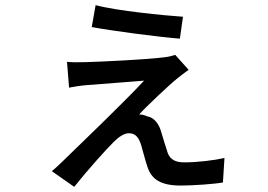

<svg xmlns="http://www.w3.org/2000/svg" viewBox="-20 -665 1040 745"><path d="M351 -645 336 -560C422 -544 601 -521 678 -515L690 -600C617 -605 433 -623 351 -645ZM712 -394 660 -452C651 -449 632 -444 619 -443C555 -434 360 -425 315 -424C289 -423 258 -423 240 -425L248 -325C265 -328 291 -333 320 -335C368 -339 494 -348 539 -352C462 -269 291 -105 221 -37C203 -20 194 -11 181 -1L268 60C318 -3 394 -88 422 -115C441 -134 462 -148 480 -148C507 -148 519 -130 528 -101C534 -82 544 -40 553 -15C569 31 604 55 682 55C729 55 813 49 845 43L851 -52C812 -43 746 -35 695 -35C662 -35 641 -45 631 -71C624 -92 613 -128 606 -151C598 -182 580 -209 550 -214C540 -219 528 -221 520 -221C547 -251 637 -336 667 -360C679 -369 697 -384 712 -394Z"/></svg>

Font: DAIFUKU Sans JP Medium
Style: Regular
Weight: 500
Designer: Original font ‘Source Han Sans JP’ : Ryoko NISHIZUKA  (kana, bopomofo & ideographs); Paul D. Hunt (Latin, Greek & Cyrill
Foundry: Daifuku
Version: Version 1.000